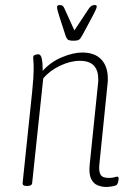

<svg xmlns="http://www.w3.org/2000/svg" viewBox="-20 -738 525 764"><path d="M402 6Q386 6 369 -0.5Q352 -7 342.5 -26.5Q333 -46 337 -84L370 -405Q371 -410 371 -414.5Q371 -419 371 -423Q371 -458 353.5 -477Q336 -496 297 -496Q260 -496 219 -476.5Q178 -457 152 -426L108 -10Q107 2 89 2H85Q69 2 70 -10L108 -373Q111 -402 112.5 -425.5Q114 -449 114 -461Q114 -482 113 -494Q112 -506 112 -509Q112 -517 119.5 -519.5Q127 -522 132 -522Q143 -522 146.5 -503.5Q150 -485 150 -456Q182 -492 227 -510.5Q272 -529 307 -529Q357 -529 383 -501.5Q409 -474 409 -425Q409 -421 409 -415.5Q409 -410 408 -405L375 -80Q373 -55 380.5 -42.5Q388 -30 413 -30Q427 -30 434.5 -32.5Q442 -35 447 -35Q452 -35 452 -28Q452 -21 450 -13.5Q448 -6 445 -3Q441 1 427 3.5Q413 6 402 6ZM357 -718Q365 -718 365 -712Q365 -707 358.5 -693.5Q352 -680 348 -673L310 -602Q301 -585 295 -580.5Q289 -576 272 -576Q256 -576 250 -580.5Q244 -585 239 -602L216 -673Q214 -680 210.5 -691.5Q207 -703 207 -709Q207 -718 217 -718Q223 -718 228 -715.5Q233 -713 237 -703L276 -617L333 -703Q339 -712 344.5 -715Q350 -718 357 -718Z"/></svg>

Font: Asap Condensed Condensed Thin
Style: Italic
Weight: 100
Width: 3
Italic angle: -6°
Designer: Pablo Cosgaya
Foundry: Omnibus-Type
Version: Version 3.001; ttfautohint (v1.8.4.7-5d5b)